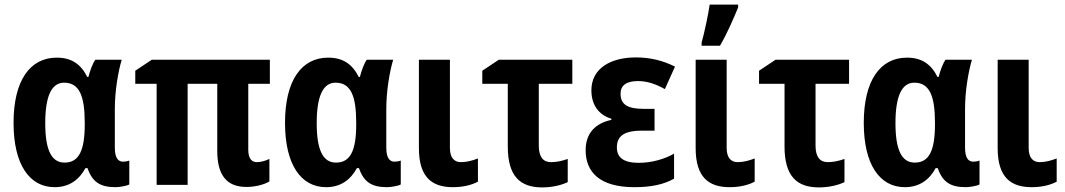

<svg xmlns="http://www.w3.org/2000/svg" viewBox="-20 -805 4639 836"><path d="M218 10C282 10 325 -23 352 -73H361C382 -12 417 10 483 10C500 10 535 4 543 -2V-106C537 -103 525 -101 516 -101C494 -101 480 -118 480 -162V-331C480 -411 495 -495 510 -545H395C382 -526 372 -497 365 -470H360C332 -526 291 -554 227 -554C111 -554 39 -455 39 -270C39 -89 108 10 218 10ZM261 -97C203 -97 177 -154 177 -269C177 -383 203 -445 259 -445C325 -445 349 -388 349 -271V-264C349 -150 324 -97 261 -97Z M1098 -99C1076 -99 1061 -115 1061 -153V-440H1155V-545H641L569 -497V-440H662V0H797V-440H926V-148C926 -41 968 9 1053 9C1091 9 1130 -1 1153 -15V-113C1137 -105 1116 -99 1098 -99Z M1400 10C1464 10 1507 -23 1534 -73H1543C1564 -12 1599 10 1665 10C1682 10 1717 4 1725 -2V-106C1719 -103 1707 -101 1698 -101C1676 -101 1662 -118 1662 -162V-331C1662 -411 1677 -495 1692 -545H1577C1564 -526 1554 -497 1547 -470H1542C1514 -526 1473 -554 1409 -554C1293 -554 1221 -455 1221 -270C1221 -89 1290 10 1400 10ZM1443 -97C1385 -97 1359 -154 1359 -269C1359 -383 1385 -445 1441 -445C1507 -445 1531 -388 1531 -271V-264C1531 -150 1506 -97 1443 -97Z M1939 -545H1804V-160C1804 -33 1861 10 1952 10C1996 10 2033 1 2061 -14V-115C2037 -106 2013 -99 1987 -99C1957 -99 1939 -119 1939 -161Z M2472 -545H2152L2080 -497V-440H2191V-167C2191 -36 2246 11 2341 11C2385 11 2425 1 2452 -12V-113C2427 -104 2403 -99 2379 -99C2345 -99 2326 -122 2326 -171V-440H2472Z M2830 -331H2783C2714 -331 2682 -349 2682 -397C2682 -433 2707 -452 2758 -452C2800 -452 2837 -438 2875 -417L2919 -515C2865 -542 2810 -555 2749 -555C2637 -555 2555 -506 2555 -412C2555 -349 2586 -305 2642 -288V-283C2572 -268 2530 -225 2530 -151C2530 -55 2592 10 2742 10C2817 10 2870 -2 2915 -27V-136C2875 -113 2819 -96 2761 -96C2694 -96 2666 -120 2666 -163C2666 -210 2694 -236 2774 -236H2830Z M3035 -606H3115C3147 -661 3174 -724 3194 -773V-785H3070C3065 -746 3046 -658 3035 -620ZM3144 -545H3009V-160C3009 -33 3066 10 3157 10C3201 10 3238 1 3266 -14V-115C3242 -106 3218 -99 3192 -99C3162 -99 3144 -119 3144 -161Z M3677 -545H3357L3285 -497V-440H3396V-167C3396 -36 3451 11 3546 11C3590 11 3630 1 3657 -12V-113C3632 -104 3608 -99 3584 -99C3550 -99 3531 -122 3531 -171V-440H3677Z M3920 10C3984 10 4027 -23 4054 -73H4063C4084 -12 4119 10 4185 10C4202 10 4237 4 4245 -2V-106C4239 -103 4227 -101 4218 -101C4196 -101 4182 -118 4182 -162V-331C4182 -411 4197 -495 4212 -545H4097C4084 -526 4074 -497 4067 -470H4062C4034 -526 3993 -554 3929 -554C3813 -554 3741 -455 3741 -270C3741 -89 3810 10 3920 10ZM3963 -97C3905 -97 3879 -154 3879 -269C3879 -383 3905 -445 3961 -445C4027 -445 4051 -388 4051 -271V-264C4051 -150 4026 -97 3963 -97Z M4459 -545H4324V-160C4324 -33 4381 10 4472 10C4516 10 4553 1 4581 -14V-115C4557 -106 4533 -99 4507 -99C4477 -99 4459 -119 4459 -161Z"/></svg>

Font: Noto Sans Display SemiCondensed
Style: Bold
Weight: 700
Width: 4
Designer: Monotype Design Team
Foundry: Monotype Imaging Inc.
Version: Version 1.900